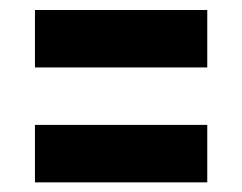

<svg xmlns="http://www.w3.org/2000/svg" viewBox="-20 -487 492 390"><path d="M51 -466.7V-350H401V-466.7ZM51 -233.3V-116.6H401V-233.3Z"/></svg>

Font: Stepalange Short
Style: Regular
Weight: 400
Designer: Szymon Furjan
Version: Version 1.001;Fontself Maker 3.5.8